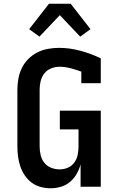

<svg xmlns="http://www.w3.org/2000/svg" viewBox="-20 -999 640 1027"><path d="M251 8Q224 8 197.5 1Q171 -6 149.5 -22Q128 -38 112.5 -61Q97 -84 88.5 -109.5Q80 -135 76.5 -161.5Q73 -188 73 -215V-520Q73 -549 78.5 -579Q84 -609 97 -635.5Q110 -662 131.5 -683.5Q153 -705 179.5 -718.5Q206 -732 236 -737.5Q266 -743 295 -743Q353 -743 410 -727.5Q467 -712 519 -687V-554H415V-616Q387 -626 357.5 -634Q328 -642 298 -642Q275 -642 253 -633Q231 -624 217 -606Q203 -588 197.5 -565.5Q192 -543 192 -520V-215Q192 -192 197.5 -169Q203 -146 217.5 -128Q232 -110 254 -101.5Q276 -93 299 -93Q322 -93 343 -102Q364 -111 377.5 -129.5Q391 -148 395.5 -170.5Q400 -193 400 -215V-307H300V-407H519V0H411V-120Q404 -93 390 -68.5Q376 -44 354.5 -26Q333 -8 306 0Q279 8 251 8ZM191 -803 136 -843 242 -979H358L464 -843L409 -803L300 -918Z"/></svg>

Font: Iosevka Book
Style: Bold
Weight: 700
Designer: Belleve Invis
Foundry: Belleve Invis
Version: Version 28.0.7; ttfautohint (v1.8.3)